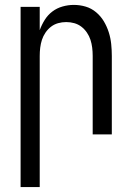

<svg xmlns="http://www.w3.org/2000/svg" viewBox="-20 -548 540 783"><path d="M64 215V-520H142V-425Q150 -447 162.5 -467Q175 -487 193.5 -501Q212 -515 235 -521.5Q258 -528 281 -528Q306 -528 329.5 -521Q353 -514 372 -498Q391 -482 403.5 -461Q416 -440 423.5 -416.5Q431 -393 433.5 -368.5Q436 -344 436 -320V0H358V-320Q358 -337 356 -353.5Q354 -370 349 -385.5Q344 -401 334.5 -415Q325 -429 312 -439Q299 -449 283 -453.5Q267 -458 250 -458Q233 -458 217 -453.5Q201 -449 188 -439Q175 -429 165.5 -415Q156 -401 151 -385.5Q146 -370 144 -353.5Q142 -337 142 -320V215Z"/></svg>

Font: Iosevka Custom
Style: Regular
Weight: 400
Monospace: yes
Designer: Belleve Invis
Foundry: Belleve Invis
Version: Version 32.5.0; ttfautohint (v1.8.4)